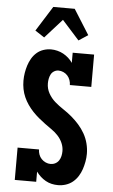

<svg xmlns="http://www.w3.org/2000/svg" viewBox="-64 -1022 628 1071"><g transform="rotate(5 250.0 -486.0)"><path d="M303 8Q284 8 266.5 4Q249 0 233 -9Q217 -18 204 -30Q191 -42 180 -57V0H60V-181H180Q180 -167 185 -153Q190 -139 200 -128.5Q210 -118 223.5 -112Q237 -106 251 -106Q265 -106 277.5 -112.5Q290 -119 297.5 -130.5Q305 -142 308 -155.5Q311 -169 311 -183Q311 -206 301.5 -228Q292 -250 276 -267.5Q260 -285 240.5 -298.5Q221 -312 202 -326Q183 -340 165 -355Q147 -370 131 -387Q115 -404 101.5 -423.5Q88 -443 78.5 -464.5Q69 -486 64.5 -509Q60 -532 60 -556Q60 -578 63.5 -599.5Q67 -621 73.5 -641.5Q80 -662 91 -681Q102 -700 118.5 -714.5Q135 -729 156 -736Q177 -743 199 -743Q216 -743 234 -738.5Q252 -734 267.5 -725.5Q283 -717 296.5 -705Q310 -693 320 -678V-735H440V-554H320Q320 -568 315 -582Q310 -596 300.5 -606.5Q291 -617 277.5 -623Q264 -629 250 -629Q237 -629 225.5 -622Q214 -615 208 -603.5Q202 -592 199.5 -579Q197 -566 197 -553Q197 -523 211.5 -497Q226 -471 248.5 -451.5Q271 -432 295.5 -416Q320 -400 342.5 -381Q365 -362 384.5 -340Q404 -318 418.5 -292.5Q433 -267 440.5 -238Q448 -209 448 -180Q448 -158 444 -136Q440 -114 433 -93Q426 -72 414 -53Q402 -34 385 -20Q368 -6 346.5 1Q325 8 303 8ZM154 -806 102 -840 190 -980H310L398 -840L346 -806L250 -913Z"/></g></svg>

Font: Iosevka Curly Slab Heavy
Style: Regular
Weight: 900
Monospace: yes
Designer: Belleve Invis
Foundry: Belleve Invis
Version: Version 22.1.2; ttfautohint (v1.8.4)